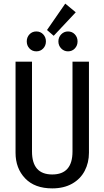

<svg xmlns="http://www.w3.org/2000/svg" viewBox="-20 -1030 578 1062"><path d="M472 -185Q472 -130 448.5 -85Q425 -40 379 -14Q333 12 269 12Q172 12 119 -43.5Q66 -99 66 -185V-689H157V-192Q157 -65 269 -65Q381 -65 381 -192V-689H472ZM341 -1010 399 -962 277 -832 240 -864ZM234 -801Q234 -778 219 -762Q204 -746 181 -746Q158 -746 143 -762Q128 -778 128 -801Q128 -824 143 -840Q158 -856 181 -856Q204 -856 219 -840Q234 -824 234 -801ZM409 -801Q409 -778 394 -762Q379 -746 356 -746Q334 -746 318.5 -762Q303 -778 303 -801Q303 -824 318.5 -840Q334 -856 356 -856Q379 -856 394 -840Q409 -824 409 -801Z"/></svg>

Font: Fira Sans Extra Condensed
Style: Regular
Weight: 400
Width: 1
Designer: Carrois Corporate & Edenspiekermann AG
Foundry: Carrois Corporate GbR & Edenspiekermann AG
Version: Version 4.203